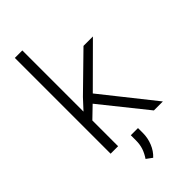

<svg xmlns="http://www.w3.org/2000/svg" viewBox="-286 -815 1063 1063"><g transform="rotate(-45 245.0 -283.5)"><path d="M415.5 0 202.1 -266.1 135.3 -201.7V0H76.7V-750H135.3V-271L190.4 -330.6L392.6 -528.3H466.3L242.7 -305.7L485.8 0ZM284.2 6.8V45.4Q284.2 84 269.5 120.6Q254.9 157.2 227.5 182.6L192.9 157.2Q210.4 131.3 219.2 105.2Q228 79.1 228 46.4V6.8Z"/></g></svg>

Font: Vazirmatn UI ExtraLight
Style: Regular
Weight: 200
Designer: Saber Rastikerdar
Foundry: Saber Rastikerdar
Version: Version 33.003